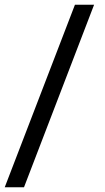

<svg xmlns="http://www.w3.org/2000/svg" viewBox="-20 -731 442 812"><path d="M81.5 61H0L296.9 -710.9H377.9Z"/></svg>

Font: TypoPRO Roboto Slab
Style: Regular
Weight: 400
Designer: Google
Version: Version 1.100263; 2013; ttfautohint (v0.94.20-1c74) -l 8 -r 